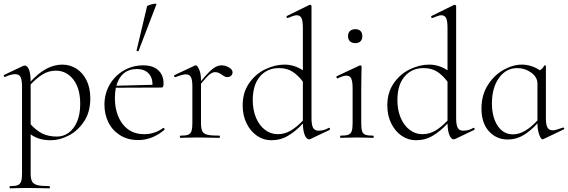

<svg xmlns="http://www.w3.org/2000/svg" viewBox="-22 -751 3096 1046"><path d="M470 -215Q470 -141 436 -89.5Q402 -38 352 -12.5Q302 13 256 13Q223 13 197 6Q171 -1 145 -19V194Q145 224 153 238Q161 252 182 257.5Q203 263 248 263Q250 263 250 269Q250 275 248 275Q214 275 195 274L123 273L69 274Q56 275 33 275Q30 275 30 269Q30 263 33 263Q61 263 74.5 257.5Q88 252 93 238Q98 224 98 194V-278Q98 -315 90 -331Q82 -347 61 -347Q37 -347 6 -332H4Q0 -332 -1.5 -336.5Q-3 -341 1 -343L104 -392L112 -394Q127 -394 136 -371.5Q145 -349 145 -307Q190 -355 232 -377Q274 -399 318 -399Q359 -399 394 -377Q429 -355 449.5 -313.5Q470 -272 470 -215ZM415 -184Q415 -270 377.5 -318Q340 -366 282 -366Q244 -366 211.5 -346.5Q179 -327 145 -291V-74Q174 -41 207.5 -24Q241 -7 289 -7Q324 -7 353 -28.5Q382 -50 398.5 -90Q415 -130 415 -184Z M868 -54Q871 -54 873.5 -50.5Q876 -47 874 -44Q808 12 731 12Q673 12 631 -15Q589 -42 568 -85.5Q547 -129 547 -180Q547 -240 575 -289Q603 -338 651.5 -366.5Q700 -395 759 -395Q811 -395 840 -368.5Q869 -342 869 -296Q869 -284 866.5 -279Q864 -274 857 -274L609 -273Q604 -245 604 -218Q604 -130 646.5 -75Q689 -20 763 -20Q822 -20 867 -54ZM612 -284 809 -289Q809 -330 786 -352.5Q763 -375 725 -375Q681 -375 652.5 -351.5Q624 -328 612 -284ZM729 -472Q726 -472 723.5 -473.5Q721 -475 722 -476L779 -716Q780 -720 793.5 -724.5Q807 -729 819.5 -730.5Q832 -732 830 -727L733 -474Q733 -472 729 -472Z M1245 -357Q1245 -347 1237.5 -339Q1230 -331 1216 -331Q1206 -331 1198 -336.5Q1190 -342 1188 -343Q1169 -358 1150 -358Q1136 -358 1120.5 -346Q1105 -334 1073 -295V-81Q1073 -51 1080 -36.5Q1087 -22 1107.5 -17Q1128 -12 1173 -12Q1176 -12 1176 -6Q1176 0 1173 0Q1141 0 1122 -1L1050 -2L997 -1Q984 0 961 0Q958 0 958 -6Q958 -12 961 -12Q990 -12 1003 -17Q1016 -22 1021 -36.5Q1026 -51 1026 -81V-281Q1026 -316 1018 -331Q1010 -346 990 -346Q974 -346 934 -331H932Q928 -331 926.5 -335.5Q925 -340 929 -342L1040 -394Q1042 -395 1045 -395Q1053 -395 1063 -372.5Q1073 -350 1073 -315V-309Q1114 -359 1138 -377Q1162 -395 1184 -395Q1206 -395 1225.5 -383.5Q1245 -372 1245 -357Z M1770 -55Q1774 -55 1775.5 -50Q1777 -45 1773 -43L1670 6Q1666 8 1662 8Q1648 8 1638.5 -14.5Q1629 -37 1628 -78Q1590 -37 1548.5 -12Q1507 13 1456 13Q1414 13 1378.5 -11Q1343 -35 1321.5 -78.5Q1300 -122 1300 -177Q1300 -247 1335 -297.5Q1370 -348 1423 -373.5Q1476 -399 1528 -399Q1581 -399 1628 -368V-599Q1628 -636 1620.5 -652Q1613 -668 1594 -668Q1586 -668 1573.5 -663.5Q1561 -659 1546 -653H1544Q1540 -653 1539 -657.5Q1538 -662 1541 -664L1663 -724Q1665 -725 1668 -725Q1670 -725 1672.5 -723Q1675 -721 1675 -718V-108Q1675 -71 1683.5 -55Q1692 -39 1713 -39Q1744 -39 1768 -54ZM1628 -94V-306Q1602 -341 1571.5 -360.5Q1541 -380 1498 -380Q1433 -380 1394 -334Q1355 -288 1355 -206Q1355 -151 1373 -109Q1391 -67 1422 -43.5Q1453 -20 1491 -20Q1529 -20 1562 -39.5Q1595 -59 1628 -94Z M1833 -12Q1862 -12 1875.5 -17Q1889 -22 1894 -36.5Q1899 -51 1899 -81V-270Q1899 -307 1891.5 -323Q1884 -339 1866 -339Q1847 -339 1818 -324H1817Q1813 -324 1811 -329Q1809 -334 1813 -336L1937 -394L1941 -395Q1943 -395 1945.5 -393Q1948 -391 1948 -388Q1948 -382 1947 -348.5Q1946 -315 1946 -271V-81Q1946 -51 1950.5 -36.5Q1955 -22 1968.5 -17Q1982 -12 2011 -12Q2014 -12 2014 -6Q2014 0 2011 0Q1988 0 1975 -1L1922 -2L1870 -1Q1856 0 1833 0Q1831 0 1831 -6Q1831 -12 1833 -12ZM1874 -554Q1874 -572 1884.5 -582Q1895 -592 1914 -592Q1932 -592 1942 -582Q1952 -572 1952 -554Q1952 -536 1942 -526Q1932 -516 1914 -516Q1895 -516 1884.5 -526Q1874 -536 1874 -554Z M2558 -55Q2562 -55 2563.5 -50Q2565 -45 2561 -43L2458 6Q2454 8 2450 8Q2436 8 2426.5 -14.5Q2417 -37 2416 -78Q2378 -37 2336.5 -12Q2295 13 2244 13Q2202 13 2166.5 -11Q2131 -35 2109.5 -78.5Q2088 -122 2088 -177Q2088 -247 2123 -297.5Q2158 -348 2211 -373.5Q2264 -399 2316 -399Q2369 -399 2416 -368V-599Q2416 -636 2408.5 -652Q2401 -668 2382 -668Q2374 -668 2361.5 -663.5Q2349 -659 2334 -653H2332Q2328 -653 2327 -657.5Q2326 -662 2329 -664L2451 -724Q2453 -725 2456 -725Q2458 -725 2460.5 -723Q2463 -721 2463 -718V-108Q2463 -71 2471.5 -55Q2480 -39 2501 -39Q2532 -39 2556 -54ZM2416 -94V-306Q2390 -341 2359.5 -360.5Q2329 -380 2286 -380Q2221 -380 2182 -334Q2143 -288 2143 -206Q2143 -151 2161 -109Q2179 -67 2210 -43.5Q2241 -20 2279 -20Q2317 -20 2350 -39.5Q2383 -59 2416 -94Z M3047 -56Q3051 -56 3052 -51.5Q3053 -47 3049 -46L2938 7L2934 8Q2925 8 2915.5 -17.5Q2906 -43 2906 -79Q2870 -39 2830.5 -15Q2791 9 2744 9Q2683 9 2642 -35.5Q2601 -80 2601 -160Q2601 -232 2635 -286.5Q2669 -341 2720.5 -370Q2772 -399 2821 -399Q2848 -399 2873.5 -390.5Q2899 -382 2919 -368Q2935 -377 2943 -394Q2944 -395 2948 -394.5Q2952 -394 2952 -392V-106Q2952 -72 2960.5 -56.5Q2969 -41 2989 -41Q2999 -41 3013.5 -45.5Q3028 -50 3045 -56ZM2906 -95V-295Q2906 -331 2872 -355.5Q2838 -380 2796 -380Q2735 -380 2696.5 -326.5Q2658 -273 2658 -188Q2658 -113 2689 -66Q2720 -19 2773 -19Q2836 -19 2906 -95Z"/></svg>

Font: Cormorant Infant Light
Style: Regular
Weight: 300
Designer: Christian Thalmann (Catharsis Fonts)
Version: Version 3.000